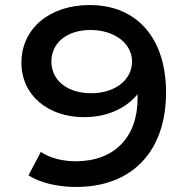

<svg xmlns="http://www.w3.org/2000/svg" viewBox="-20 -731 740 762"><path d="M336 -711C176 -711 65 -617 65 -482C65 -355 168 -266 314 -266C404 -266 479 -300 526 -357V-340C526 -186 433 -91 281 -91C227 -91 178 -104 142 -128L93 -35C139 -6 207 11 282 11C505 11 639 -131 639 -364C639 -579 524 -711 336 -711ZM342 -361C247 -361 184 -412 184 -487C184 -562 247 -612 339 -612C434 -612 504 -559 504 -487C504 -414 437 -361 342 -361Z"/></svg>

Font: FIGSv2-sans-serif SemiBold
Style: Regular
Weight: 600
Designer: Matt McInerney, Pablo Impallari, Rodrigo Fuenzalida,Mirko Velimirovic
Foundry: Matt McInerney, Pablo Impallari, Rodrigo Fuenzalida
Version: Version 4.021;hotconv 1.0.109;makeotfexe 2.5.65596